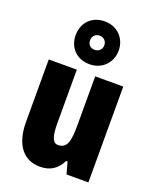

<svg xmlns="http://www.w3.org/2000/svg" viewBox="-157 -941 843 1041"><g transform="rotate(20 264.5 -420.5)"><path d="M265 -604C339 -604 389 -659 389 -728C389 -797 338 -851 265 -851C190 -851 141 -799 141 -727C141 -656 190 -604 265 -604ZM265 -687C238 -687 224 -704 224 -728C224 -752 242 -769 265 -769C288 -769 306 -752 306 -728C306 -704 288 -687 265 -687ZM479 -553H317V-280C317 -191 312 -134 254 -134C222 -134 211 -172 211 -246V-553H49V-193C49 -64 105 10 202 10C261 10 300 -16 326 -68H334L353 0H479Z"/></g></svg>

Font: Noto Sans Thai ExtCond Blk
Style: Regular
Weight: 900
Width: 2
Designer: Monotype Design Team
Foundry: Monotype Imaging Inc.
Version: Version 2.002